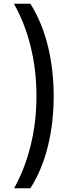

<svg xmlns="http://www.w3.org/2000/svg" viewBox="-20 -852 373 1037"><path d="M56 165Q115 59 146 -68Q177 -195 177 -333Q177 -471 146 -598.5Q115 -726 55 -832H144Q208 -730 239 -602Q270 -474 270 -332Q270 -191 239 -63.5Q208 64 144 165Z"/></svg>

Font: Noto Sans Devanagari UI Condensed Medium
Style: Regular
Weight: 500
Width: 3
Designer: Jelle Bosma - Monotype Design Team
Foundry: Monotype Imaging Inc.
Version: Version 2.003